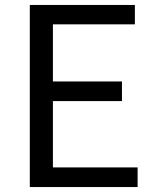

<svg xmlns="http://www.w3.org/2000/svg" viewBox="-20 -753 628 773"><path d="M100 0H534V-79H193V-346H471V-425H193V-655H523V-733H100Z"/></svg>

Font: Noto Sans CJK JP Regular
Style: Regular
Weight: 400
Designer: Ryoko NISHIZUKA (kana & ideographs); Paul D. Hunt (Latin, Greek & Cyrillic); Wenlong ZHANG (bopomofo); Sandoll Communica
Foundry: Adobe Systems Incorporated
Version: Version 1.001;PS 1.001;hotconv 1.0.78;makeotf.lib2.5.61930